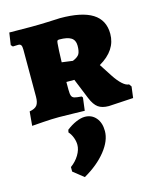

<svg xmlns="http://www.w3.org/2000/svg" viewBox="-125 -595 834 1025"><g transform="rotate(-15 292.0 -82.0)"><path d="M341 -58 295 -171H251V-129Q251 -105 255 -94.5Q259 -84 270.5 -80.5Q282 -77 310 -75L315 -68L306 3Q289 3 245 1.5Q201 0 164 0Q124 0 76 3.5Q28 7 14 8L21 -70Q51 -75 62.5 -90Q74 -105 74 -137V-397Q74 -415 69.5 -422Q65 -429 54 -429L24 -428L15 -438L25 -505L146 -504Q188 -504 237.5 -506Q287 -508 306 -509Q426 -509 485 -472Q544 -435 544 -359Q544 -268 447 -212L493 -141Q514 -109 534.5 -90.5Q555 -72 571 -72L581 -58L573 4L437 12Q400 12 378.5 -3.5Q357 -19 341 -58ZM359 -343Q359 -373 338.5 -386.5Q318 -400 273 -400Q265 -400 262.5 -397Q260 -394 259 -383Q256 -352 254 -279L314 -271Q343 -283 351 -298Q359 -313 359 -343ZM157 299V274Q186 253 203.5 224Q221 195 221 168Q221 148 213 127Q205 106 192 92L195 78Q222 57 249 45.5Q276 34 297 34Q335 34 358.5 61.5Q382 89 382 135Q382 188 337 244.5Q292 301 215 345Z"/></g></svg>

Font: Alegreya SC Black
Style: Regular
Weight: 900
Designer: Juan Pablo del Peral
Foundry: Huerta Tipografica
Version: Version 2.007; ttfautohint (v1.6)